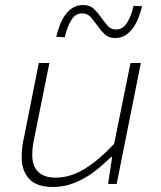

<svg xmlns="http://www.w3.org/2000/svg" viewBox="-20 -730 640 762"><path d="M190 12Q124 12 95 -21Q66 -54 66 -105Q66 -128 68.5 -148Q71 -168 76 -188L134 -480H176L118 -192Q113 -170 110.5 -152Q108 -134 108 -114Q108 -71 131.5 -48Q155 -25 200 -25Q260 -25 317 -60.5Q374 -96 433 -159L498 -480H539L443 0H409L425 -107H421Q397 -84 371.5 -62.5Q346 -41 317.5 -24.5Q289 -8 257.5 2Q226 12 190 12ZM437 -579Q411 -579 395 -594.5Q379 -610 366.5 -628Q354 -646 340.5 -661.5Q327 -677 306 -677Q279 -677 262.5 -649.5Q246 -622 237 -582L203 -584Q209 -608 217.5 -630.5Q226 -653 239 -671Q252 -689 269.5 -699.5Q287 -710 310 -710Q337 -710 352.5 -695Q368 -680 381 -661.5Q394 -643 407 -628Q420 -613 441 -613Q468 -613 485 -641Q502 -669 510 -707L544 -705Q538 -682 529.5 -659.5Q521 -637 508 -619Q495 -601 477.5 -590Q460 -579 437 -579Z"/></svg>

Font: Source Code Pro Light
Style: Italic
Weight: 300
Italic angle: -11°
Monospace: yes
Designer: Paul D. Hunt, Teo Tuominen
Foundry: Adobe Systems Incorporated
Version: Version 1.050;PS 1.000;hotconv 16.6.51;makeotf.lib2.5.65220